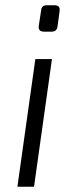

<svg xmlns="http://www.w3.org/2000/svg" viewBox="-20 -708 276 728"><path d="M158 -688H187Q209 -688 206 -666L198 -607Q195 -588 176 -588H147Q124 -588 127 -610L136 -669Q137 -688 158 -688ZM109 0H46L114 -484H177Z"/></svg>

Font: Exo 2.0 Light
Style: Italic
Weight: 300
Italic angle: -8°
Designer: Natanael Gama
Version: Version 1.001;PS 001.001;hotconv 1.0.70;makeotf.lib2.5.58329